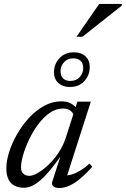

<svg xmlns="http://www.w3.org/2000/svg" viewBox="-20 -939 634 969"><path d="M244 -22.5 296 -183.5H309Q271.5 -128 241.5 -90.8Q211.5 -53.5 186.8 -31.8Q162 -10 141.2 -0.8Q120.5 8.5 101 8.5Q74 8.5 54 -1.5Q34 -11.5 23 -33.2Q12 -55 12 -90Q12 -127.5 26.5 -172.8Q41 -218 66.8 -262.8Q92.5 -307.5 127.2 -345Q162 -382.5 203.2 -405Q244.5 -427.5 289 -427.5Q318 -427.5 336.8 -417.5Q355.5 -407.5 371 -387L351 -360Q347 -372 333.5 -381.8Q320 -391.5 298.5 -391.5Q262.5 -391.5 230.5 -369Q198.5 -346.5 172 -310.5Q145.5 -274.5 126.2 -233.8Q107 -193 96.5 -155.8Q86 -118.5 86 -94Q86 -72.5 98 -62Q110 -51.5 128.5 -51.5Q145 -51.5 170.5 -66Q196 -80.5 223.5 -106.2Q251 -132 274.8 -167.2Q298.5 -202.5 312 -243.5L370.5 -426H431H438.5L313 -35.5L304.5 -54.5Q321 -52 342.2 -58.5Q363.5 -65 386.8 -79.2Q410 -93.5 432 -113.5L446 -97.5Q392 -37.5 352.8 -13.8Q313.5 10 280 10Q258.5 10 248.8 1Q239 -8 244 -22.5ZM354 -675Q389.5 -675 411.2 -655Q433 -635 433 -600.5Q433 -560 406 -530Q379 -500 331.5 -500Q296.5 -500 274.5 -520Q252.5 -540 252.5 -574.5Q252.5 -615 279.8 -645Q307 -675 354 -675ZM335 -530.5Q365 -530.5 382.5 -550Q400 -569.5 400 -595Q400 -619 387 -631.8Q374 -644.5 350.5 -644.5Q320.5 -644.5 303 -625Q285.5 -605.5 285.5 -580Q285.5 -556 298.5 -543.2Q311.5 -530.5 335 -530.5ZM366 -753.5 480.5 -919H594.5V-910.5L396 -753.5Z"/></svg>

Font: Newsreader 18pt
Style: Italic
Weight: 400
Italic angle: -17°
Version: Version 1.003